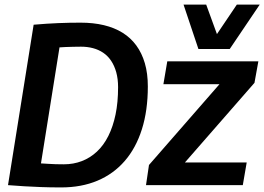

<svg xmlns="http://www.w3.org/2000/svg" viewBox="-20 -809 1155 839"><path d="M247 10Q199 10 160 8.5Q121 7 86.5 5Q52 3 15 0L127 -701Q185 -706 234 -708Q283 -710 332 -710Q388 -710 434 -699Q480 -688 515.5 -666Q551 -644 575.5 -610.5Q600 -577 613 -532.5Q626 -488 626 -431Q626 -326 600 -244Q574 -162 525 -105.5Q476 -49 406 -19.5Q336 10 247 10ZM259 -91Q301 -91 337.5 -105Q374 -119 403.5 -146.5Q433 -174 453.5 -215Q474 -256 485 -309Q496 -362 496 -428Q496 -464 488 -493Q480 -522 465.5 -543.5Q451 -565 431 -578.5Q411 -592 386.5 -598.5Q362 -605 334 -605Q316 -605 299 -604.5Q282 -604 266.5 -603.5Q251 -603 240 -602L159 -95Q177 -94 192 -93Q207 -92 222.5 -91.5Q238 -91 259 -91ZM618 0 631 -88 939 -441H694L711 -541H1109L1092 -447L788 -99H1058L1041 0ZM1115 -789 984 -595H847L782 -789H881L928 -660L1015 -789Z"/></svg>

Font: Georama ExtraCondensed Thin SemiBold
Style: Italic
Weight: 600
Italic angle: -9°
Version: Version 1.001